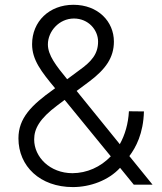

<svg xmlns="http://www.w3.org/2000/svg" viewBox="-20 -755 661 785"><path d="M603.7 0 508.9 -116.8C535.5 -152.3 566.1 -208.8 568.5 -299.4L507.1 -300.1C504.3 -248.6 490.8 -203.1 469.8 -165.5L293.3 -383.2L346.6 -422.9C410.9 -471.6 445.7 -518.8 445.7 -584.9C445.7 -667.3 380.7 -735.4 280.2 -735.4C181.5 -735.4 111.2 -667.3 111.2 -574.2C111.2 -510.3 148.8 -462 205.3 -394.2L198.5 -389.2C108 -324.9 55.4 -271.7 55.4 -189.3C55.4 -75.3 143.8 9.9 278.1 9.9C347.7 9.9 423.7 -17 470.9 -68.9L527 0ZM175.8 -573.5C175.8 -626.8 221.6 -679.3 282.3 -679.3C340.6 -679.3 381 -633.5 381 -584.9C381 -534.4 354.4 -503.6 304 -467.7L254.6 -431.1C209.2 -486.5 175.8 -529.1 175.8 -573.5ZM275.9 -46.9C184.3 -47.2 119.7 -112.6 119.7 -184.7C119.7 -229 142 -269.9 214.5 -324.2L244.3 -346.6L432.9 -115.8C391 -72.1 335.6 -47.2 275.9 -46.9Z"/></svg>

Font: TID UI Light
Style: Regular
Weight: 300
Designer: The TID Project Authors
Foundry: Bakken & Bæck
Version: Version 1.001;hotconv 1.0.109;makeotfexe 2.5.65596